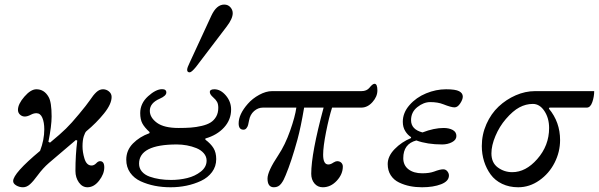

<svg xmlns="http://www.w3.org/2000/svg" viewBox="-20 -791 2555 819"><path d="M36.1 -18.6Q36.1 -51.8 150.9 -147.5Q168.9 -194.3 168.9 -239.3Q168.9 -269 160.6 -288.6Q152.3 -308.1 135.3 -308.1Q124 -308.1 112.8 -302.2Q97.2 -293.9 85.9 -293.9Q74.2 -293.9 65.4 -302Q56.6 -310.1 56.6 -322.3Q56.6 -347.2 84 -378.7Q111.3 -410.2 135.3 -410.2Q168.5 -410.2 187 -377.9Q200.2 -356 200.2 -293.9Q200.2 -254.4 186.5 -186L193.4 -182.6Q237.8 -219.2 261.2 -242.2Q284.7 -265.1 317.4 -304.7Q349.6 -343.3 363.3 -363.3Q377.9 -385.7 391.1 -397.9Q404.3 -410.2 419.4 -410.2Q433.6 -410.2 444.8 -400.9Q456.1 -391.6 456.1 -377.4Q456.1 -347.2 423.6 -306.9Q391.1 -266.6 348.6 -231.4Q342.8 -226.6 337.4 -209.7Q332 -192.9 332 -166.5Q332 -142.6 339.8 -116.2Q348.6 -85 370.6 -85Q380.9 -85 390.1 -94.2Q398.4 -103.5 406.7 -103.5Q424.8 -103.5 424.8 -77.1Q424.8 -48.8 402.8 -20.5Q380.9 7.8 353 7.8Q331.1 7.8 316.4 -12.9Q301.8 -33.7 301.8 -61.5Q301.8 -130.9 309.6 -191.4L303.7 -193.8L188.5 -95.7Q163.1 -73.7 140.6 -43Q122.1 -17.6 107.9 -4.9Q93.8 7.8 78.1 7.8Q62.5 7.8 49.3 0Q36.1 -7.8 36.1 -18.6Z M778.3 -493.2Q778.3 -502.4 789.1 -523.9L881.8 -724.6Q903.8 -771.5 936.5 -771.5Q952.6 -771.5 962.6 -760.3Q972.7 -749 972.7 -734.9Q972.7 -711.4 947.3 -678.2L815.9 -505.4Q796.9 -482.4 789.1 -482.4Q778.3 -482.4 778.3 -493.2ZM518.6 -109.9Q518.6 -149.9 547.1 -179Q575.7 -208 617.2 -222.7L618.2 -227.5Q596.2 -247.6 587.2 -264.6Q578.1 -281.7 578.1 -308.6Q578.1 -350.1 611.6 -380.4Q645 -410.6 671.4 -410.6Q689.5 -410.6 689.5 -396.5Q689.5 -382.3 661.6 -370.1Q619.1 -351.6 619.1 -318.4Q619.1 -289.6 649.4 -267.3Q679.7 -245.1 742.2 -245.1Q772 -245.1 794.4 -246.8Q816.9 -248.5 840.1 -253.9Q863.3 -259.3 877.9 -268.3Q892.6 -277.3 901.9 -293.2Q911.1 -309.1 911.1 -331.1Q911.1 -346.7 906 -356.2Q900.9 -365.7 889.6 -375.5Q875 -388.2 875 -398.4Q875 -410.2 894.5 -410.2Q920.9 -410.2 943.4 -383.8Q965.8 -357.4 965.8 -323.7Q965.8 -280.3 935.8 -247.3Q905.8 -214.4 856 -200.2V-195.3Q878.9 -178.2 890.6 -159.4Q902.3 -140.6 902.3 -112.3Q902.3 -81.1 884.5 -57.1Q866.7 -33.2 837.6 -19.5Q808.6 -5.9 775.6 1Q742.7 7.8 708 7.8Q672.4 7.8 640.1 1.5Q607.9 -4.9 579.8 -17.8Q551.8 -30.8 535.2 -54.4Q518.6 -78.1 518.6 -109.9ZM573.2 -92.8Q573.2 -73.2 585.4 -59.1Q597.7 -44.9 618.2 -37.6Q638.7 -30.3 661.4 -26.9Q684.1 -23.4 710 -23.4Q745.6 -23.4 778.8 -31.5Q812 -39.6 836.7 -59.1Q861.3 -78.6 861.3 -106Q861.3 -123.5 849.1 -137.5Q836.9 -151.4 817.6 -159.2Q798.3 -167 777.1 -170.9Q755.9 -174.8 734.4 -174.8Q573.2 -174.8 573.2 -92.8Z M998 -264.6Q998 -303.7 1037.1 -348.1Q1056.6 -370.6 1085.7 -386.5Q1114.7 -402.3 1140.6 -402.3H1522Q1544.4 -402.3 1556.2 -417Q1569.3 -433.6 1577.6 -433.6Q1589.8 -433.6 1589.8 -405.3Q1589.8 -378.9 1568.8 -355.5Q1547.9 -332 1521 -332H1396.5Q1383.3 -290.5 1370.8 -227.8Q1358.4 -165 1358.4 -131.3Q1358.4 -89.4 1380.4 -89.4Q1390.6 -89.4 1402.3 -97.7Q1412.1 -103.5 1418 -103.5Q1429.2 -103.5 1435.8 -96.9Q1442.4 -90.3 1442.4 -80.6Q1442.4 -47.9 1416.5 -20Q1390.6 7.8 1356.9 7.8Q1335 7.8 1321.3 -8.5Q1307.6 -24.9 1307.6 -49.8Q1307.6 -136.7 1360.4 -332H1277.3Q1263.2 -248.5 1249 -196.3Q1223.1 -102.1 1198.7 -43.9Q1193.8 -31.7 1189.9 -24.2Q1186 -16.6 1179.9 -8.3Q1173.8 0 1166 3.9Q1158.2 7.8 1148.4 7.8Q1121.1 7.8 1121.1 -29.3Q1121.1 -60.1 1167 -128.9Q1196.3 -172.9 1217.5 -233.2Q1238.8 -293.5 1244.1 -332H1101.6Q1080.6 -332 1063.7 -317.1Q1046.9 -302.2 1042.5 -277.8Q1040 -265.1 1038.3 -258.1Q1036.6 -251 1031.5 -244.4Q1026.4 -237.8 1018.6 -237.8Q998 -237.8 998 -264.6Z M1633.8 -91.3Q1633.8 -124.5 1663.3 -155Q1692.9 -185.5 1733.4 -202.1V-206.1Q1719.2 -214.8 1708.7 -231.7Q1698.2 -248.5 1698.2 -271.5Q1698.2 -310.1 1726.8 -342.8Q1755.4 -375.5 1797.6 -392.8Q1839.8 -410.2 1882.8 -410.2Q1922.9 -410.2 1938.5 -401.9Q1954.1 -393.6 1954.1 -378.9Q1954.1 -366.7 1943.1 -349.9Q1932.1 -333 1918.9 -333Q1904.3 -333 1871.1 -346.2Q1847.7 -355.5 1815.4 -355.5Q1787.1 -355.5 1760.3 -334.2Q1733.4 -313 1733.4 -278.3Q1733.4 -238.8 1782.2 -226.1Q1831.5 -245.1 1872.1 -245.1Q1895.5 -245.1 1911.1 -236.6Q1926.8 -228 1926.8 -210.9Q1926.8 -194.3 1908.2 -184.6Q1889.6 -174.8 1866.2 -174.8Q1802.7 -174.8 1755.9 -191.9Q1700.2 -177.2 1700.2 -116.2Q1700.2 -85.9 1722.4 -68.8Q1744.6 -51.8 1781.2 -51.8Q1811.5 -51.8 1831.5 -59.1Q1856.9 -68.8 1870.6 -68.8Q1881.3 -68.8 1888.2 -60.3Q1895 -51.8 1895 -42.5Q1895 -18.1 1861.6 -5.1Q1828.1 7.8 1780.3 7.8Q1752.9 7.8 1728.5 2.9Q1704.1 -2 1681.9 -12.7Q1659.7 -23.4 1646.7 -43.5Q1633.8 -63.5 1633.8 -91.3Z M2035.2 -168Q2035.2 -217.3 2054.9 -261.7Q2074.7 -306.2 2106.9 -336.4Q2139.2 -366.7 2179.9 -384.5Q2220.7 -402.3 2262.2 -402.3H2514.6Q2514.6 -378.9 2506.6 -355.5Q2498.5 -332 2482.9 -332H2323.7L2321.3 -327.6Q2369.1 -270.5 2369.1 -193.4Q2369.1 -143.1 2345.7 -96.9Q2322.3 -50.8 2280.5 -21.5Q2238.8 7.8 2190.4 7.8Q2152.3 7.8 2121.8 -6.8Q2091.3 -21.5 2073 -46.6Q2054.7 -71.8 2044.9 -102.8Q2035.2 -133.8 2035.2 -168ZM2076.2 -136.7Q2076.2 -96.7 2103.5 -76.7Q2130.9 -56.6 2165 -56.6Q2222.7 -56.6 2271.5 -112.3Q2322.3 -169.9 2322.3 -245.1Q2322.3 -287.1 2302.2 -317.4Q2282.2 -347.7 2252.9 -347.7Q2223.1 -347.7 2195.6 -333Q2168 -318.4 2137.7 -283.2Q2110.4 -251.5 2093.3 -210.9Q2076.2 -170.4 2076.2 -136.7Z"/></svg>

Font: Theano Old Style
Style: Regular
Weight: 400
Designer: Alexey Kryukov
Version: Version 2.00